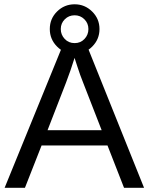

<svg xmlns="http://www.w3.org/2000/svg" viewBox="-20 -893 707 913"><path d="M453.1 -754.9Q453.1 -706.1 418.5 -671.4Q383.8 -636.7 335 -636.7Q286.1 -636.7 251.5 -671.4Q216.8 -706.1 216.8 -754.9Q216.8 -804.2 251.5 -838.4Q286.1 -872.6 335 -872.6Q383.3 -872.6 418.2 -838.1Q453.1 -803.7 453.1 -754.9ZM400.4 -754.9Q400.4 -782.2 381.3 -801.3Q362.3 -820.3 335 -820.3Q307.1 -820.3 288.1 -801.3Q269 -782.2 269 -754.9Q269 -728 287.6 -708Q306.2 -688 335 -688Q363.3 -688 381.8 -707.8Q400.4 -727.5 400.4 -754.9ZM569.8 0 491.2 -201.2H177.7L98.6 0H2L282.7 -688H388.7L665 0ZM334.5 -617.7 330.1 -604Q317.9 -563.5 293.9 -500L206.1 -273.9H463.4L375 -501Q361.3 -534.7 347.7 -577.1Z"/></svg>

Font: TypoPRO Liberation Sans
Style: Regular
Weight: 400
Designer: Steve Matteson
Foundry: Ascender Corporation
Version: Version 2.00.1